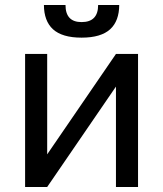

<svg xmlns="http://www.w3.org/2000/svg" viewBox="-20 -745 650 765"><path d="M80 0H168L442 -400V0H530V-530H442L168 -130V-530H80ZM305 -595Q344 -595 372.5 -603.5Q401 -612 419 -628.5Q437 -645 446 -669.5Q455 -694 455 -725H371Q371 -691 354.5 -674Q338 -657 305 -657Q273 -657 257 -674Q241 -691 241 -725H155Q155 -694 164 -669.5Q173 -645 191 -628.5Q209 -612 237.5 -603.5Q266 -595 305 -595Z"/></svg>

Font: Golos Text VF
Style: Regular
Weight: 400
Designer: A.Korolkova, Vitaly Kuzmin
Foundry: ParaType Ltd
Version: Version 2.005